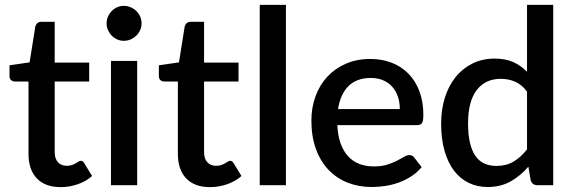

<svg xmlns="http://www.w3.org/2000/svg" viewBox="-20 -760 2356 788"><path d="M229 8Q165.5 8 131.2 -27.8Q97 -63.5 97 -128.5V-425.5H41Q32 -425.5 25.5 -431.2Q19 -437 19 -448.5V-492L101.5 -504L125 -651.5Q127.5 -660 133.5 -665.2Q139.5 -670.5 149.5 -670.5H204.5V-503H346V-425.5H204.5V-136Q204.5 -108.5 218 -94Q231.5 -79.5 254 -79.5Q266.5 -79.5 275.5 -82.8Q284.5 -86 291 -89.8Q297.5 -93.5 302.2 -96.8Q307 -100 311.5 -100Q320.5 -100 326 -90L358 -37.5Q333 -15.5 299 -3.8Q265 8 229 8Z M543 -510V0H435.5V-510ZM561 -664Q561 -649.5 555.2 -636.5Q549.5 -623.5 539.5 -613.8Q529.5 -604 516.2 -598.2Q503 -592.5 488 -592.5Q473.5 -592.5 460.8 -598.2Q448 -604 438.5 -613.8Q429 -623.5 423.2 -636.5Q417.5 -649.5 417.5 -664Q417.5 -679 423.2 -692Q429 -705 438.5 -714.8Q448 -724.5 460.8 -730.2Q473.5 -736 488 -736Q503 -736 516.2 -730.2Q529.5 -724.5 539.5 -714.8Q549.5 -705 555.2 -692Q561 -679 561 -664Z M842 8Q778.5 8 744.2 -27.8Q710 -63.5 710 -128.5V-425.5H654Q645 -425.5 638.5 -431.2Q632 -437 632 -448.5V-492L714.5 -504L738 -651.5Q740.5 -660 746.5 -665.2Q752.5 -670.5 762.5 -670.5H817.5V-503H959V-425.5H817.5V-136Q817.5 -108.5 831 -94Q844.5 -79.5 867 -79.5Q879.5 -79.5 888.5 -82.8Q897.5 -86 904 -89.8Q910.5 -93.5 915.2 -96.8Q920 -100 924.5 -100Q933.5 -100 939 -90L971 -37.5Q946 -15.5 912 -3.8Q878 8 842 8Z M1153.5 -740V0H1046V-740Z M1621 -312.5Q1621 -339.5 1613.2 -362.8Q1605.5 -386 1590.5 -403.2Q1575.5 -420.5 1553.2 -430.2Q1531 -440 1502 -440Q1443.5 -440 1410 -406.5Q1376.5 -373 1367.5 -312.5ZM1364.5 -246.5Q1366.5 -203 1378 -171.2Q1389.5 -139.5 1408.8 -118.5Q1428 -97.5 1454.8 -87.2Q1481.5 -77 1514.5 -77Q1546 -77 1569 -84.2Q1592 -91.5 1609 -100.2Q1626 -109 1638 -116.2Q1650 -123.5 1660 -123.5Q1673 -123.5 1680 -113.5L1710.5 -74Q1691.5 -51.5 1667.5 -36Q1643.5 -20.5 1616.5 -10.8Q1589.5 -1 1561 3.2Q1532.5 7.5 1505.5 7.5Q1452.5 7.5 1407.2 -10.2Q1362 -28 1328.8 -62.5Q1295.5 -97 1276.8 -148Q1258 -199 1258 -265.5Q1258 -318.5 1274.8 -364.5Q1291.5 -410.5 1322.8 -444.5Q1354 -478.5 1398.8 -498.2Q1443.5 -518 1500 -518Q1547 -518 1587 -502.8Q1627 -487.5 1656 -458Q1685 -428.5 1701.2 -385.8Q1717.5 -343 1717.5 -288.5Q1717.5 -263.5 1712 -255Q1706.5 -246.5 1692 -246.5Z M2143 -384.5Q2120.5 -413.5 2093.5 -425Q2066.5 -436.5 2035 -436.5Q1972 -436.5 1936.5 -390.2Q1901 -344 1901 -253.5Q1901 -206.5 1909 -173.2Q1917 -140 1932 -119Q1947 -98 1968.5 -88.5Q1990 -79 2017 -79Q2058 -79 2087.8 -96.8Q2117.5 -114.5 2143 -147ZM2250.5 -740V0H2185.5Q2164 0 2158 -20.5L2148.5 -76Q2116.5 -38.5 2075.8 -15.5Q2035 7.5 1981 7.5Q1938 7.5 1903 -9.8Q1868 -27 1843 -60Q1818 -93 1804.2 -141.8Q1790.5 -190.5 1790.5 -253.5Q1790.5 -310.5 1805.8 -359Q1821 -407.5 1849.5 -443.2Q1878 -479 1918.8 -499.2Q1959.5 -519.5 2010 -519.5Q2055 -519.5 2086.5 -505.2Q2118 -491 2143 -465.5V-740Z"/></svg>

Font: TypoPRO Lato
Style: Regular
Weight: 600
Designer: Lukasz Dziedzic with Adam Twardoch and Botio Nikoltchev
Foundry: tyPoland Lukasz Dziedzic
Version: Version 2.010; 2014-09-01; http://www.latofonts.com/